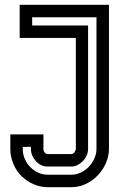

<svg xmlns="http://www.w3.org/2000/svg" viewBox="-20 -780 504 800"><path d="M434 -160Q434 -130 421.5 -101Q409 -72 387.5 -49.5Q366 -27 337.5 -13.5Q309 0 277 0H179Q149 0 121 -12Q93 -24 72 -44Q49 -65 36 -96.5Q23 -128 23 -158V-220H161V-158Q161 -151 166 -144.5Q171 -138 179 -138H277Q285 -138 290.5 -146Q296 -154 296 -160V-622H62V-760H434ZM109 -168H75V-158Q75 -137 83.5 -117.5Q92 -98 106.5 -83.5Q121 -69 139.5 -60.5Q158 -52 179 -52H277Q298 -52 317.5 -61.5Q337 -71 351 -86Q365 -101 373.5 -120.5Q382 -140 382 -160V-708H114V-674H347V-160Q347 -146 341.5 -133Q336 -120 326 -109.5Q316 -99 303.5 -92.5Q291 -86 277 -86H179Q164 -86 151.5 -92Q139 -98 129.5 -108.5Q120 -119 114.5 -131.5Q109 -144 109 -158Z"/></svg>

Font: Aurach Bi
Style: Regular
Weight: 400
Designer: Peter Wiegel
Foundry: Peter Wiegel
Version: Version 1.002